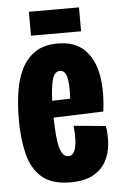

<svg xmlns="http://www.w3.org/2000/svg" viewBox="-51 -712 478 760"><g transform="rotate(-5 188.0 -331.5)"><path d="M199 12Q125 12 85.5 -22Q46 -56 31 -116Q16 -176 16 -253Q16 -309 23.5 -360.5Q31 -412 50.5 -452Q70 -492 105 -516Q140 -540 195 -540Q262 -540 300 -504Q338 -468 350.5 -404.5Q363 -341 352 -256L154 -249Q155 -165 165.5 -128.5Q176 -92 199 -92Q216 -92 223.5 -109.5Q231 -127 232 -153.5Q233 -180 230 -210L357 -198Q363 -163 360 -126Q357 -89 340.5 -58Q324 -27 289.5 -7.5Q255 12 199 12ZM195 -431Q173 -431 164.5 -400Q156 -369 154 -316L226 -318Q229 -376 222 -403.5Q215 -431 195 -431ZM93 -580V-675H292V-580Z"/></g></svg>

Font: Bricolage Grotesque 48pt Condensed Bricolage Grotesque 48pt Condensed Regular
Style: Bold
Weight: 700
Width: 3
Designer: Mathieu Triay
Foundry: Atelier Triay
Version: Version 1.000; ttfautohint (v1.8.4.7-5d5b);gftools[0.9.32]